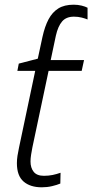

<svg xmlns="http://www.w3.org/2000/svg" viewBox="-20 -788 393 818"><path d="M158 10Q109 10 80.5 -14.5Q52 -39 52 -93Q52 -108 54.5 -124.5Q57 -141 61 -159L130 -486H54L60 -517L141 -538L161 -631Q171 -676 187 -706Q203 -736 228.5 -752Q254 -768 294 -768Q312 -768 328 -764Q344 -760 353 -755V-705Q344 -709 328.5 -713Q313 -717 295 -717Q262 -717 244.5 -696.5Q227 -676 218 -636L196 -532H338L328 -486H187L118 -160Q115 -145 112.5 -129Q110 -113 110 -100Q110 -73 123.5 -56Q137 -39 167 -39Q187 -39 204 -42.5Q221 -46 238 -52L237 -6Q223 0 202 5Q181 10 158 10Z"/></svg>

Font: Noto Sans Display Light
Style: Italic
Weight: 300
Italic angle: -12°
Designer: Monotype Design Team
Foundry: Monotype Imaging Inc.
Version: Version 2.003